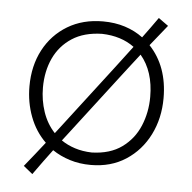

<svg xmlns="http://www.w3.org/2000/svg" viewBox="-47 -597 707 706"><g transform="rotate(5 306.5 -244.0)"><path d="M97.7 62.5 64 35.2Q83.5 11.2 101.6 -11.5Q119.6 -34.2 137.2 -56.6Q98.6 -94.2 78.9 -146.7Q59.1 -199.2 59.1 -257.8Q59.1 -334 90.3 -393.1Q121.6 -452.1 177.7 -485.8Q233.9 -519.5 308.1 -519.5Q352.1 -519.5 389.4 -507.6Q426.8 -495.6 456.1 -473.6Q470.2 -492.7 483.9 -511.5Q497.6 -530.3 511.2 -549.8L547.4 -523.9Q516.6 -486.3 485.8 -447.3Q554.2 -374.5 554.2 -257.8Q554.2 -183.1 523.7 -122.3Q493.2 -61.5 438 -25.6Q382.8 10.3 308.6 10.3Q266.6 10.3 231 -1Q195.3 -12.2 166.5 -31.7Q149.4 -8.8 132.3 14.4Q115.2 37.6 97.7 62.5ZM108.9 -257.8Q108.9 -211.4 123.3 -168.7Q137.7 -126 167 -94.7Q178.7 -109.9 190.7 -125.5Q202.6 -141.1 215.3 -157.7L363.8 -351.6Q380.9 -374 396.7 -395Q412.6 -416 427.7 -436Q379.4 -471.7 308.6 -473.6Q242.2 -472.2 198 -443.4Q153.8 -414.6 131.3 -366.5Q108.9 -318.4 108.9 -257.8ZM308.6 -35.6Q376 -37.6 419.4 -69.1Q462.9 -100.6 483.9 -150.6Q504.9 -200.7 504.9 -257.8Q504.9 -352.1 456.1 -409.7Q440.4 -389.6 424.8 -369.4Q409.2 -349.1 392.6 -327.6L244.1 -133.8Q231.4 -117.2 219.2 -101.3Q207 -85.4 195.3 -70.3Q217.8 -54.7 246.1 -45.7Q274.4 -36.6 308.6 -35.6Z"/></g></svg>

Font: Pinar DS1-Light
Style: Regular
Weight: 300
Designer: Amin Abedi
Version: Version 2.000